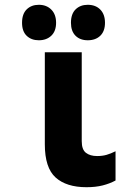

<svg xmlns="http://www.w3.org/2000/svg" viewBox="-20 -771 570 801"><path d="M341 10Q257 10 212 -30.5Q167 -71 167 -169V-553H321V-182Q321 -147 338.5 -133.5Q356 -120 385 -120Q407 -120 424.5 -125Q442 -130 462 -140V-18Q438 -5 408.5 2.5Q379 10 341 10ZM346 -603Q314 -603 295 -622Q276 -641 276 -676Q276 -713 295.5 -732Q315 -751 346 -751Q379 -751 398.5 -731Q418 -711 418 -676Q418 -641 398.5 -622Q379 -603 346 -603ZM142 -603Q111 -603 91.5 -621.5Q72 -640 72 -676Q72 -713 91.5 -732Q111 -751 142 -751Q174 -751 194 -731Q214 -711 214 -676Q214 -641 194 -622Q174 -603 142 -603Z"/></svg>

Font: Noto Sans Mono Condensed Black
Style: Regular
Weight: 900
Width: 3
Designer: Monotype Design Team
Foundry: Monotype Imaging Inc.
Version: Version 2.014